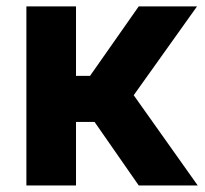

<svg xmlns="http://www.w3.org/2000/svg" viewBox="-20 -565 626 585"><path d="M60.4 0H211.6V-193.5H268.1L402.7 0H582.4L387.4 -274.9L580.3 -545.5H402.7L254.3 -333.8H211.6V-545.5H60.4Z"/></svg>

Font: Margiela Sans
Style: Bold
Weight: 700
Designer: Stefan Endress, Andreas Faust
Version: Version 1.100;FEAKit 1.0